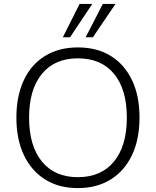

<svg xmlns="http://www.w3.org/2000/svg" viewBox="-20 -956 799 984"><path d="M379 8Q282 8 211.5 -36Q141 -80 102.5 -161Q64 -242 64 -353Q64 -464 102 -545Q140 -626 211 -669.5Q282 -713 379 -713Q477 -713 547.5 -669.5Q618 -626 656.5 -545.5Q695 -465 695 -354Q695 -242 656.5 -161Q618 -80 547 -36Q476 8 379 8ZM379 -48Q498 -48 564 -128Q630 -208 630 -353Q630 -498 564.5 -577.5Q499 -657 379 -657Q260 -657 194.5 -577Q129 -497 129 -353Q129 -209 194.5 -128.5Q260 -48 379 -48ZM302 -765 388 -936H453L339 -765ZM419 -765 507 -936H572L456 -765Z"/></svg>

Font: Nunito Sans Light
Style: Regular
Weight: 300
Designer: Vernon Adams
Foundry: Vernon Adams
Version: Version 3.101; ttfautohint (v1.8.4.7-5d5b);gftools[0.9.27]